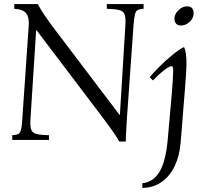

<svg xmlns="http://www.w3.org/2000/svg" viewBox="-20 -685 993 940"><path d="M564 8Q551 -15 532.5 -41.5Q514 -68 487 -104L159 -537H157L129 -100Q127 -65 133.5 -49Q140 -33 160.5 -28.5Q181 -24 220 -23V0H40V-23Q59 -24 68.5 -28.5Q78 -33 82.5 -49Q87 -65 89 -100L121 -565Q123 -602 107 -621Q91 -640 50 -642V-665H165Q179 -639 196 -613.5Q213 -588 230 -565L565 -123H567L594 -565Q596 -600 589.5 -615.5Q583 -631 563 -636Q543 -641 503 -642V-665H683V-642Q664 -641 654.5 -636Q645 -631 641 -615.5Q637 -600 634 -565L601 -100Q600 -72 598 -46.5Q596 -21 596 8ZM866 -560Q850 -560 842 -569.5Q834 -579 834 -593Q834 -616 853.5 -635Q873 -654 896 -654Q913 -654 920.5 -644.5Q928 -635 928 -621Q928 -596 908.5 -578Q889 -560 866 -560ZM677 235V212Q729 207 760 157.5Q791 108 801 0Q803 -21 806 -57Q809 -93 813 -135.5Q817 -178 820.5 -219.5Q824 -261 826 -293.5Q828 -326 828 -341Q828 -361 819 -361Q809 -361 782 -340Q755 -319 729 -291L713 -307Q731 -329 761 -359Q791 -389 824 -416Q857 -443 881 -455Q887 -442 890 -421.5Q893 -401 893 -376Q893 -358 890.5 -318.5Q888 -279 884 -230Q880 -181 876 -131.5Q872 -82 869 -42.5Q866 -3 864 15Q859 78 835.5 127.5Q812 177 772 205.5Q732 234 677 235Z"/></svg>

Font: Bona Nova SC
Style: Italic
Weight: 400
Italic angle: -4°
Designer: Mateusz Machalski
Foundry: Capitalics
Version: Version 4.001; ttfautohint (v1.8.4.7-5d5b)